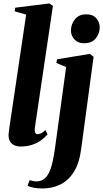

<svg xmlns="http://www.w3.org/2000/svg" viewBox="-20 -837 598 1112"><path d="M181 -91Q180.5 -73 185 -66.5Q189.5 -60 198 -60Q206.5 -60 217.8 -65Q229 -70 243 -84L255.5 -59Q238.5 -39 215.8 -23Q193 -7 164 2.2Q135 11.5 99.5 11.5Q80 11.5 64 4.8Q48 -2 38.8 -16.8Q29.5 -31.5 29.5 -55Q29.5 -59.5 30.5 -67.2Q31.5 -75 32.8 -84.5Q34 -94 35 -103L131.5 -752.5L64.5 -771.5L68.5 -792.5L266 -817L286.5 -803ZM450 26.5Q439.5 107.5 408.2 157.8Q377 208 330.2 231.2Q283.5 254.5 226.5 254.5Q199.5 254.5 176.5 250.5Q153.5 246.5 139.5 238L151.5 206.5Q161 209.5 171.5 211.5Q182 213.5 191 213.5Q215.5 213.5 233 201.2Q250.5 189 263 164.5Q275.5 140 284.2 101.8Q293 63.5 300 11L363 -448.5L306.5 -472.5L310 -493.5L500.5 -525L522 -508ZM466.5 -586.5Q431 -586.5 410.8 -609Q390.5 -631.5 391 -660.5Q391.5 -699 414.8 -726.5Q438 -754 479 -754Q519 -754 538.2 -730.5Q557.5 -707 557.5 -679.5Q557.5 -642.5 534.5 -614.5Q511.5 -586.5 466.5 -586.5Z"/></svg>

Font: Merriweather 120pt ExtraBold
Style: Italic
Weight: 800
Italic angle: -7.8°
Version: Version 2.101